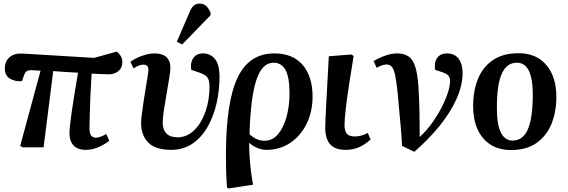

<svg xmlns="http://www.w3.org/2000/svg" viewBox="-20 -825 3178 1075"><path d="M461 14Q414 14 391.5 -11Q369 -36 369 -77Q369 -142 417 -418Q383 -420 347.5 -422Q312 -424 278 -427L224 0H107L93 -8L207 -429Q189 -430 176 -431Q163 -432 153 -432Q137 -432 128 -425Q119 -418 113 -399L103 -371Q67 -367 37 -384Q7 -401 7 -442Q7 -482 34 -505Q61 -528 107 -525L507 -501L633 -536Q665 -512 665 -478Q665 -446 643.5 -427.5Q622 -409 591 -409Q577 -409 550.5 -410Q524 -411 493 -413Q489 -354 486.5 -294Q484 -234 482.5 -184.5Q481 -135 481 -108Q481 -77 491 -65.5Q501 -54 518 -54Q527 -54 543 -59.5Q559 -65 575 -75L592 -37Q567 -17 532 -1.5Q497 14 461 14Z M939 14Q849 14 809.5 -27.5Q770 -69 770 -136Q770 -153 774 -185.5Q778 -218 784 -256.5Q790 -295 796 -332Q802 -369 806.5 -397Q811 -425 811 -435Q811 -463 783 -463Q758 -463 728 -442L710 -479Q738 -499 775.5 -512.5Q813 -526 845 -526Q890 -526 912 -505Q934 -484 934 -448Q934 -428 927.5 -387.5Q921 -347 912.5 -299Q904 -251 897.5 -207.5Q891 -164 891 -138Q891 -99 912 -77.5Q933 -56 975 -56Q1028 -57 1068 -96.5Q1108 -136 1130.5 -200.5Q1153 -265 1153 -339Q1153 -380 1139 -394.5Q1125 -409 1092 -420L1051 -434Q1044 -472 1061.5 -499Q1079 -526 1117 -526Q1157 -526 1183 -495.5Q1209 -465 1209 -395Q1209 -319 1192.5 -246.5Q1176 -174 1142.5 -115Q1109 -56 1058 -21Q1007 14 939 14ZM1000 -576 970 -591 1041 -756Q1052 -782 1064.5 -793.5Q1077 -805 1097 -805Q1120 -805 1134.5 -791.5Q1149 -778 1159 -753V-740Z M1261 230 1251 225Q1247 174 1246 130.5Q1245 87 1245 35Q1246 -256 1310.5 -391Q1375 -526 1516 -526Q1620 -526 1675 -461Q1730 -396 1730 -285Q1730 -199 1696.5 -131.5Q1663 -64 1605 -25Q1547 14 1472 14Q1446 14 1420 3Q1394 -8 1376 -25H1375Q1375 10 1377.5 52.5Q1380 95 1385.5 136.5Q1391 178 1397 209ZM1461 -37Q1506 -37 1537 -74Q1568 -111 1584.5 -171.5Q1601 -232 1601 -303Q1601 -392 1578.5 -433Q1556 -474 1512 -474Q1447 -474 1415 -376Q1383 -278 1377 -74Q1414 -37 1461 -37Z M1915 14Q1871 14 1846 -2.5Q1821 -19 1811 -46.5Q1801 -74 1801 -108Q1801 -139 1806.5 -240.5Q1812 -342 1821 -510L1947 -520L1960 -512Q1946 -426 1934 -348.5Q1922 -271 1915.5 -212.5Q1909 -154 1909 -124Q1909 -94 1921 -77.5Q1933 -61 1967 -61Q2004 -61 2039 -81L2055 -44Q2024 -16 1990.5 -1Q1957 14 1915 14Z M2300 25 2231 -8Q2229 -46 2227 -75Q2225 -104 2222 -134Q2219 -164 2215.5 -203Q2212 -242 2207 -300Q2200 -368 2192.5 -403.5Q2185 -439 2173.5 -451.5Q2162 -464 2145 -464Q2121 -464 2089 -445L2072 -483Q2099 -500 2135.5 -513Q2172 -526 2203 -526Q2241 -526 2266 -510Q2291 -494 2304.5 -453Q2318 -412 2323 -337Q2327 -277 2328.5 -204Q2330 -131 2330 -58Q2367 -92 2398 -135Q2429 -178 2452 -222.5Q2475 -267 2487.5 -306Q2500 -345 2500 -371Q2500 -392 2489.5 -402.5Q2479 -413 2456 -421L2416 -434Q2410 -476 2428 -501Q2446 -526 2483 -526Q2525 -526 2547.5 -496.5Q2570 -467 2570 -417Q2570 -347 2536 -271Q2502 -195 2441 -120Q2380 -45 2300 25Z M2841 15Q2772 15 2724.5 -16.5Q2677 -48 2653 -103Q2629 -158 2629 -230Q2629 -317 2656.5 -384Q2684 -451 2740.5 -489Q2797 -527 2883 -527Q2984 -527 3039.5 -460.5Q3095 -394 3095 -282Q3095 -198 3067.5 -131Q3040 -64 2984 -24.5Q2928 15 2841 15ZM2850 -38Q2909 -38 2936 -102.5Q2963 -167 2963 -295Q2963 -474 2874 -474Q2818 -474 2790 -413.5Q2762 -353 2762 -221Q2762 -127 2784.5 -82.5Q2807 -38 2850 -38Z"/></svg>

Font: Literata 36pt SemiBold
Style: Italic
Weight: 600
Italic angle: -2°
Designer: Latin by Veronika Burian and Jose Scaglione. Greek by Irene Vlachou. Cyrillic by Vera Evstafieva
Foundry: TypeTogether
Version: Version 3.002